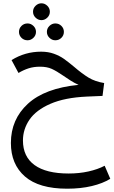

<svg xmlns="http://www.w3.org/2000/svg" viewBox="-20 -777 688 1163"><path d="M648 306Q603 334 536 350Q469 366 387 366Q216 366 131 292Q46 218 46 89Q46 -54 149 -148.5Q252 -243 456 -263Q431 -274 407.5 -289Q384 -304 364 -318Q322 -347 293 -360Q264 -373 222 -373Q184 -373 153 -363Q122 -353 92 -335L50 -413Q132 -464 229 -464Q272 -464 306.5 -451.5Q341 -439 366.5 -421Q392 -403 428 -373Q478 -330 517 -306.5Q556 -283 611 -274L601 -196L507 -192Q372 -186 285 -148Q198 -110 158.5 -52Q119 6 119 74Q119 172 189.5 223Q260 274 396 274Q460 274 516 261.5Q572 249 614 227ZM180 -706Q180 -727 195.5 -742Q211 -757 231 -757Q251 -757 266.5 -742Q282 -727 282 -706Q282 -685 266.5 -670Q251 -655 231 -655Q211 -655 195.5 -670Q180 -685 180 -706ZM95 -584Q95 -605 110 -620Q125 -635 147 -635Q167 -635 182.5 -620Q198 -605 198 -584Q198 -563 182.5 -548Q167 -533 147 -533Q125 -533 110 -548Q95 -563 95 -584ZM264 -584Q264 -605 279.5 -620Q295 -635 315 -635Q337 -635 352 -620Q367 -605 367 -584Q367 -563 352 -548Q337 -533 315 -533Q295 -533 279.5 -548Q264 -563 264 -584Z"/></svg>

Font: FiraGOUPP
Style: Medium
Weight: 400
Designer: bBox Type
Foundry: bBox Type GmbH
Version: Version 1.001